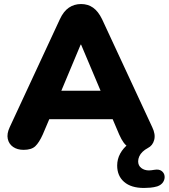

<svg xmlns="http://www.w3.org/2000/svg" viewBox="-20 -734 836 952"><path d="M694 198Q630 198 595.5 168Q561 138 561 87Q561 55 576 27.5Q591 0 617 -20L621 -2Q605 -11 593.5 -26.5Q582 -42 571 -67L517 -194L587 -143H175L246 -194L192 -67Q174 -27 155 -9Q136 9 97 9Q66 9 45 -5.5Q24 -20 18.5 -45.5Q13 -71 28 -103L277 -639Q295 -678 321.5 -696Q348 -714 382 -714Q416 -714 441.5 -696Q467 -678 486 -639L735 -103Q752 -68 744.5 -40Q737 -12 713 0Q698 8 687 18.5Q676 29 670.5 41.5Q665 54 665 66Q665 87 680.5 99Q696 111 719 111Q725 111 731.5 110Q738 109 745 108Q768 104 781 113.5Q794 123 796 138.5Q798 154 789 168.5Q780 183 760 190Q743 195 725.5 196.5Q708 198 694 198ZM380 -513 264 -236 236 -284H527L499 -236L382 -513Z"/></svg>

Font: Nunito ExtraLight Black
Style: Regular
Weight: 900
Version: Version 3.602